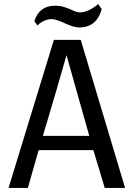

<svg xmlns="http://www.w3.org/2000/svg" viewBox="-20 -924 672 944"><path d="M22 0ZM595 0H495L439 -186H170L117 0H22L245 -728H377ZM419 -256 357 -475 307 -653Q278 -552 257 -479L191 -256ZM480 -879Q455 -789 369 -789Q343 -789 299 -809.5Q255 -830 235 -830Q197 -830 164 -799L149 -820Q173 -896 251 -896Q277 -896 300 -888Q323 -880 341 -871.5Q359 -863 373 -863Q413 -863 463 -904Z"/></svg>

Font: Myanmar Chatu
Style: Regular
Weight: 400
Designer: Danh Hong
Foundry: Google Inc.
Version: Version 2.00 November 20, 2015